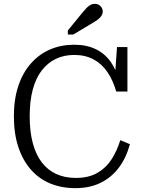

<svg xmlns="http://www.w3.org/2000/svg" viewBox="-20 -959 743 996"><path d="M365 -674Q312 -674 269.5 -653.5Q227 -633 196.5 -593.5Q166 -554 150 -494.5Q134 -435 134 -356Q134 -277 150 -217Q166 -157 196.5 -117Q227 -77 271.5 -56.5Q316 -36 374 -36Q439 -36 484 -61.5Q529 -87 558 -131.5Q587 -176 604 -232L654 -211Q635 -141 597 -90Q559 -39 502.5 -11Q446 17 371 17Q299 17 240 -7.5Q181 -32 139 -80.5Q97 -129 74.5 -198Q52 -267 52 -356Q52 -444 75 -513Q98 -582 140.5 -630Q183 -678 240 -702.5Q297 -727 365 -727Q428 -727 475.5 -704.5Q523 -682 554 -638.5Q585 -595 599 -533L575 -546L587 -715H641V-484H583Q566 -543 537 -585.5Q508 -628 465 -651Q422 -674 365 -674ZM408 -894 332 -801V-780H360L459 -839Q476 -849 488 -858Q500 -867 506.5 -877.5Q513 -888 513 -899Q513 -915 501.5 -927Q490 -939 472 -939Q459 -939 448.5 -933Q438 -927 428.5 -917Q419 -907 408 -894Z"/></svg>

Font: Roboto Serif SemiCondensed Light
Style: Regular
Weight: 300
Width: 4
Designer: Greg Gazdowicz
Foundry: Commercial Type
Version: Version 1.007